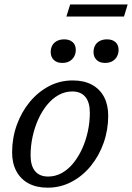

<svg xmlns="http://www.w3.org/2000/svg" viewBox="-20 -858 610 888"><path d="M316.5 -486Q369 -486 405.8 -465.8Q442.5 -445.5 461.5 -409Q480.5 -372.5 480.5 -323Q480.5 -257 459.2 -197Q438 -137 399.8 -90.2Q361.5 -43.5 310.5 -16.8Q259.5 10 200.5 10Q148 10 111.2 -10.2Q74.5 -30.5 55.2 -67.2Q36 -104 36 -153Q36 -219.5 57.5 -279.5Q79 -339.5 117.2 -386Q155.5 -432.5 206.2 -459.2Q257 -486 316.5 -486ZM202.5 -41.5Q236.5 -41.5 265.8 -57.8Q295 -74 318.8 -103Q342.5 -132 359.8 -169.8Q377 -207.5 386.2 -250.2Q395.5 -293 395.5 -337Q395.5 -384.5 374.8 -409.8Q354 -435 314 -435Q280.5 -435 251 -418.5Q221.5 -402 197.8 -373Q174 -344 157 -306.2Q140 -268.5 130.8 -226Q121.5 -183.5 121.5 -139.5Q121.5 -91.5 142.2 -66.5Q163 -41.5 202.5 -41.5ZM267.5 -567Q243 -567 228.8 -580.8Q214.5 -594.5 214.5 -617.5Q214.5 -634 221.5 -647.2Q228.5 -660.5 242.8 -668.2Q257 -676 277 -676Q302 -676 316.2 -663Q330.5 -650 330.5 -627Q330.5 -610.5 323.2 -597Q316 -583.5 302.2 -575.2Q288.5 -567 267.5 -567ZM465.5 -567Q441 -567 426.8 -580.8Q412.5 -594.5 412.5 -617.5Q412.5 -634 419.5 -647.2Q426.5 -660.5 440.8 -668.2Q455 -676 475 -676Q500 -676 514.2 -663Q528.5 -650 528.5 -627Q528.5 -610.5 521.2 -597Q514 -583.5 500.2 -575.2Q486.5 -567 465.5 -567ZM287 -781.5 304.5 -837.5H570.5L553.5 -781.5Z"/></svg>

Font: Newsreader 11pt
Style: Italic
Weight: 400
Italic angle: -17°
Version: Version 1.003